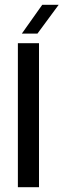

<svg xmlns="http://www.w3.org/2000/svg" viewBox="-20 -780 264 800"><path d="M54.5 0V-600H142.5V0ZM71 -640 156 -760H224.5L136 -640Z"/></svg>

Font: Big Shoulders Text Thin Medium
Style: Regular
Weight: 500
Version: Version 2.002